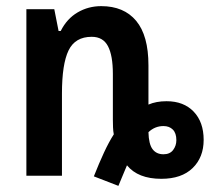

<svg xmlns="http://www.w3.org/2000/svg" viewBox="-20 -573 698 626"><path d="M286 2Q303 -41 319 -75.5Q335 -110 351 -135Q349 -145 348.5 -158Q348 -171 348 -183V-332Q348 -392 332 -422.5Q316 -453 279 -453Q225 -453 203.5 -408.5Q182 -364 182 -268V0H66V-543H157L171 -472H178Q198 -512 233 -532.5Q268 -553 310 -553Q384 -553 424 -505Q464 -457 464 -360V-232Q489 -243 523 -243Q579 -243 611.5 -209Q644 -175 644 -117Q644 -60 608 -25Q572 10 506 10Q430 10 394 -34Q388 -20 381 -3Q374 14 366 33ZM513 -70Q534 -70 544.5 -84Q555 -98 555 -116Q555 -139 543.5 -150.5Q532 -162 513 -162Q485 -162 464 -142Q465 -103 477.5 -86.5Q490 -70 513 -70Z"/></svg>

Font: Noto Sans Condensed SemiBold
Style: Regular
Weight: 600
Width: 3
Designer: Monotype Design Team
Foundry: Monotype Imaging Inc.
Version: Version 2.013; ttfautohint (v1.8.4.7-5d5b)